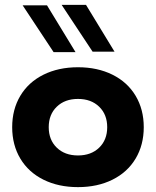

<svg xmlns="http://www.w3.org/2000/svg" viewBox="-20 -758 640 788"><path d="M570 -236Q570 -163 536.5 -107Q503 -51 441.5 -20.5Q380 10 300 10Q220 10 158.5 -20.5Q97 -51 63.5 -107Q30 -163 30 -236Q30 -309 63.5 -365Q97 -421 158.5 -451.5Q220 -482 300 -482Q380 -482 441.5 -451.5Q503 -421 536.5 -365Q570 -309 570 -236ZM420 -236Q420 -288 387 -320Q354 -352 300 -352Q246 -352 213 -320Q180 -288 180 -236Q180 -184 213 -152Q246 -120 300 -120Q354 -120 387 -152Q420 -184 420 -236ZM200 -544 73 -736H173L290 -544ZM360 -546 233 -738H333L450 -546Z"/></svg>

Font: Madhuban Bold
Style: Regular
Weight: 700
Designer: jaikishan Patel
Foundry: MagicType
Version: Version 1.000